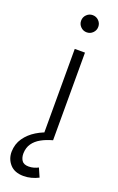

<svg xmlns="http://www.w3.org/2000/svg" viewBox="-212 -719 609 988"><g transform="rotate(20 93.0 -225.0)"><path d="M85 0V-480H141V0ZM113 -581Q93.5 -581 79.8 -594.8Q66 -608.5 66 -628Q66 -647.5 79.8 -661.2Q93.5 -675 113 -675Q132.5 -675 146.2 -661.2Q160 -647.5 160 -628Q160 -608.5 146.2 -594.8Q132.5 -581 113 -581ZM60.5 225Q11 225 -14.5 196.2Q-40 167.5 -39.5 127.5Q-38.5 85 -16 52.8Q6.5 20.5 42.5 -1.5Q78.5 -23.5 120.5 -34L140.5 0Q105.5 9.5 78.8 24.5Q52 39.5 36.8 61.5Q21.5 83.5 20.5 114.5Q20 137.5 30.5 153.8Q41 170 68.5 170Q83 170 96.2 166.2Q109.5 162.5 120.5 156.5L141.5 204.5Q123 214 102.2 219.5Q81.5 225 60.5 225Z"/></g></svg>

Font: Geologica Cursive Thin
Style: Regular
Weight: 250
Designer: Sindre Bremnes, Frode Helland
Foundry: Monokrom Skriftforlag AS
Version: Version 1.010;gftools[0.9.28]